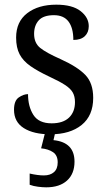

<svg xmlns="http://www.w3.org/2000/svg" viewBox="-20 -565 458 822"><path d="M196 10Q124 10 82 -16.5Q40 -43 40 -95Q40 -134 60.5 -148Q81 -162 100 -162Q100 -109 123 -73Q146 -37 201 -37Q250 -37 275.5 -61.5Q301 -86 301 -128Q301 -152 291.5 -169Q282 -186 258 -201.5Q234 -217 191 -237Q142 -260 110.5 -282Q79 -304 64 -332.5Q49 -361 49 -404Q49 -472 96.5 -508.5Q144 -545 221 -545Q290 -545 325 -517.5Q360 -490 360 -453Q360 -426 343 -410Q326 -394 294 -394Q294 -445 273.5 -472.5Q253 -500 211 -500Q166 -500 146 -478Q126 -456 126 -420Q126 -381 152 -360Q178 -339 239 -312Q312 -279 345.5 -244Q379 -209 379 -146Q379 -70 329.5 -30Q280 10 196 10ZM178 237Q163 237 143 234.5Q123 232 107 226V178Q142 186 168 186Q195 186 211 172Q227 158 227 130Q227 100 207 86.5Q187 73 156 70L176 -9H219L209 35Q299 44 299 127Q299 179 267 208Q235 237 178 237Z"/></svg>

Font: Noto Serif Tamil SemiCondensed
Style: Italic
Weight: 400
Width: 4
Italic angle: -12°
Designer: Indian Type Foundry, Tom Grace, and the Monotype Design Team
Foundry: Monotype Imaging Inc.
Version: Version 2.003; ttfautohint (v1.8.4.7-5d5b)